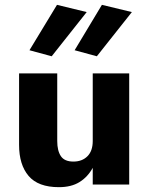

<svg xmlns="http://www.w3.org/2000/svg" viewBox="-20 -764 615 795"><path d="M194 -531 102 -556 216 -744 339 -714ZM381 -531 289 -556 402 -744 526 -714ZM217 -180Q217 -140 232 -117.5Q247 -95 284 -95Q320 -95 342 -117Q364 -139 364 -180V-460H515V0H364V-69Q343 -31 309 -10Q275 11 224 11Q138 11 98.5 -35.5Q59 -82 59 -164V-460H217Z"/></svg>

Font: Jost*
Style: Bold
Weight: 700
Version: Version 3.7